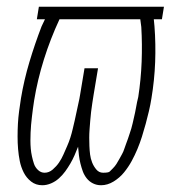

<svg xmlns="http://www.w3.org/2000/svg" viewBox="-20 -540 540 568"><path d="M105 8Q86 8 72 -3Q58 -14 50 -30Q42 -46 38.5 -63.5Q35 -81 33.5 -99Q32 -117 32 -136Q32 -155 33 -173.5Q34 -192 36.5 -211Q39 -230 42 -249Q51 -303 67 -356.5Q83 -410 103 -462L113 -483H89L95 -520H465L459 -483H435L437 -462Q441 -410 439 -356.5Q437 -303 428 -249Q425 -230 420.5 -211Q416 -192 411 -173.5Q406 -155 400 -136Q394 -117 386.5 -99Q379 -81 369.5 -63.5Q360 -46 347 -30Q334 -14 316 -3Q298 8 279 8Q266 8 255 2.5Q244 -3 236.5 -12.5Q229 -22 225 -33Q221 -44 218 -56Q215 -68 213.5 -80.5Q212 -93 211 -106Q206 -93 200.5 -80.5Q195 -68 188 -56Q181 -44 173 -33Q165 -22 154.5 -12.5Q144 -3 131 2.5Q118 8 105 8ZM112 -29Q125 -29 136 -38.5Q147 -48 154.5 -59Q162 -70 167.5 -82.5Q173 -95 178.5 -107.5Q184 -120 188 -132.5Q192 -145 195 -158Q198 -171 201 -183.5Q204 -196 206.5 -209Q209 -222 212 -234.5Q215 -247 217 -260L230 -338H270L257 -260Q255 -247 253 -234.5Q251 -222 249.5 -209Q248 -196 247 -183.5Q246 -171 245 -158Q244 -145 244 -132.5Q244 -120 244.5 -107.5Q245 -95 246.5 -83Q248 -71 252.5 -59.5Q257 -48 265 -38.5Q273 -29 285 -29Q301 -29 304.5 -32.5Q308 -36 314 -42Q320 -48 324.5 -55Q329 -62 333 -69.5Q337 -77 341 -84Q345 -91 347.5 -99Q350 -107 353 -114.5Q356 -122 358.5 -129.5Q361 -137 363.5 -144.5Q366 -152 368.5 -160Q371 -168 372.5 -175.5Q374 -183 376 -191Q378 -199 379.5 -206.5Q381 -214 382.5 -222Q384 -230 385.5 -238Q387 -246 389 -253Q397 -305 399 -357Q401 -409 398 -460L395 -483H156Q129 -425 110 -364.5Q91 -304 81 -243Q79 -231 77.5 -219Q76 -207 74.5 -195Q73 -183 72 -171Q71 -159 70.5 -147.5Q70 -136 70 -124Q70 -112 71 -100.5Q72 -89 74.5 -77.5Q77 -66 80.5 -55.5Q84 -45 92.5 -37Q101 -29 112 -29Z"/></svg>

Font: Iosevka Curly Slab Extralight
Style: Italic
Weight: 200
Italic angle: -9°
Monospace: yes
Designer: Belleve Invis
Foundry: Belleve Invis
Version: Version 22.1.2; ttfautohint (v1.8.4)